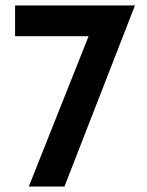

<svg xmlns="http://www.w3.org/2000/svg" viewBox="-20 -680 535 700"><path d="M472 -660 215 0H85L303 -548H35V-660Z"/></svg>

Font: Josefin Sans SemiBold
Style: Regular
Weight: 600
Designer: Santiago Orozco
Foundry: Typemade
Version: Version 2.000